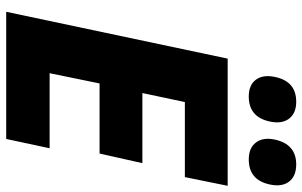

<svg xmlns="http://www.w3.org/2000/svg" viewBox="-198 -777 975 619"><g transform="rotate(90 289.5 -467.5)"><path d="M18 0 169 -714H579L551 -576H309L280 -439H506L475 -301H249L216 -140H458L428 0ZM430 -866Q445 -935 510 -935Q548 -935 565.5 -912Q583 -889 575 -851Q561 -782 494 -782Q457 -782 439.5 -805Q422 -828 430 -866ZM228 -866Q242 -935 308 -935Q345 -935 362.5 -912Q380 -889 372 -851Q358 -782 291 -782Q254 -782 237 -805Q220 -828 228 -866Z"/></g></svg>

Font: Noto Sans ExtraBold
Style: Italic
Weight: 800
Italic angle: -12°
Designer: Monotype Design Team
Foundry: Monotype Imaging Inc.
Version: Version 2.013; ttfautohint (v1.8.4.7-5d5b)